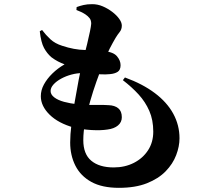

<svg xmlns="http://www.w3.org/2000/svg" viewBox="-20 -833 1040 922"><path d="M551 69Q470 69 418.5 40.5Q367 12 342 -37.5Q317 -87 317 -149Q317 -185 323 -235.5Q329 -286 338.5 -342.5Q348 -399 358 -450.5Q368 -502 377 -537Q390 -586 398.5 -622Q407 -658 412 -682Q417 -706 418 -719Q418 -736 410 -746Q402 -756 390 -764Q381 -770 369.5 -775.5Q358 -781 347 -785L348 -799Q364 -805 381.5 -809Q399 -813 423 -813Q449 -813 473.5 -802.5Q498 -792 519 -776Q540 -760 552.5 -742.5Q565 -725 565 -710Q565 -692 554.5 -679Q544 -666 535 -651Q522 -629 507 -600Q492 -571 472 -520Q459 -486 443 -441Q427 -396 413 -347Q399 -298 389.5 -250Q380 -202 380 -160Q380 -93 418.5 -61Q457 -29 526 -29Q580 -29 623 -51Q666 -73 691 -111.5Q716 -150 716 -201Q716 -257 697 -300.5Q678 -344 645.5 -379.5Q613 -415 570 -448L580 -461Q665 -430 723.5 -386Q782 -342 812 -287Q842 -232 842 -169Q842 -130 826 -88Q810 -46 775.5 -10.5Q741 25 685.5 47Q630 69 551 69ZM496 -211Q464 -206 420 -208.5Q376 -211 336 -220Q260 -241 218 -282.5Q176 -324 176 -371Q176 -400 191 -427.5Q206 -455 231.5 -480Q257 -505 290 -524Q274 -530 258.5 -538Q243 -546 227 -558Q206 -576 191.5 -602.5Q177 -629 171 -683L182 -689Q200 -665 222 -644.5Q244 -624 279 -613Q336 -594 387.5 -593Q439 -592 482 -587Q525 -583 542 -562.5Q559 -542 559 -520Q559 -497 545 -488Q531 -479 508 -477Q489 -475 466 -476Q443 -477 419.5 -479.5Q396 -482 375 -482Q350 -482 323.5 -475Q297 -468 274 -455.5Q251 -443 237 -427.5Q223 -412 223 -396Q223 -379 240.5 -365.5Q258 -352 287.5 -344Q317 -336 354 -332Q399 -328 438 -329Q477 -330 501 -328Q531 -327 548 -313Q565 -299 565 -270Q565 -246 546.5 -230.5Q528 -215 496 -211Z"/></svg>

Font: Noto Serif JP ExtraBold
Style: Regular
Weight: 800
Designer: Ryoko NISHIZUKA 西塚涼子 (kana & ideographs); Frank Grießhammer (Latin, Greek & Cyrillic); Wenlong ZHANG 张文龙 (bopomofo); San
Foundry: Adobe
Version: Version 2.003-H1;hotconv 1.1.1;makeotfexe 2.6.0